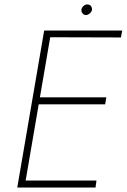

<svg xmlns="http://www.w3.org/2000/svg" viewBox="-20 -836 565 856"><path d="M72 0H406L410 -31H77ZM187 -670 519 -669 525 -700H192ZM136 -371H449L454 -402H141ZM177 -700 57 0H89L209 -700ZM343 -793Q342 -784 348 -776.5Q354 -769 363 -769Q372 -769 380.5 -776.5Q389 -784 390 -792Q391 -802 385.5 -809Q380 -816 370 -816Q361 -817 352.5 -809.5Q344 -802 343 -793Z"/></svg>

Font: Jost ExtraLight
Style: Italic
Weight: 250
Italic angle: -5°
Version: Version 3.710